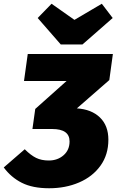

<svg xmlns="http://www.w3.org/2000/svg" viewBox="-40 -984 622 1024"><path d="M543 -557 370 -406Q448 -401 493 -357.5Q538 -314 538 -239Q538 -159 496 -100.5Q454 -42 382 -11Q310 20 222 20Q134 20 76.5 -9Q19 -38 -20 -91L92 -188Q124 -156 152.5 -142Q181 -128 220 -128Q267 -128 299 -156Q331 -184 331 -230Q331 -296 238 -296H133L148 -403L315 -552H88L108 -696H562ZM561 -888 400 -747H284L161 -888L235 -964L357 -878L503 -964Z"/></svg>

Font: FiraGO Heavy
Style: Italic
Weight: 900
Italic angle: -8°
Designer: bBox Type GmbH
Foundry: bBox Type GmbH
Version: Version 1.001